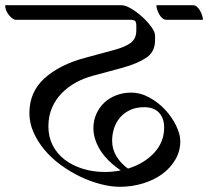

<svg xmlns="http://www.w3.org/2000/svg" viewBox="-59 -722 800 738"><path d="M344 -61Q375 -61 405 -67Q350 -105 325 -147Q300 -189 300 -229Q300 -259 311.5 -284.5Q323 -310 342.5 -328Q362 -346 388.5 -356Q415 -366 445 -366Q481 -366 515.5 -347Q550 -328 576 -300Q602 -272 618 -239Q634 -206 634 -179Q634 -141 615 -108.5Q596 -76 564.5 -53Q533 -30 490.5 -17Q448 -4 402 -4Q367 -4 327 -14.5Q287 -25 248.5 -43.5Q210 -62 174.5 -88Q139 -114 112.5 -145.5Q86 -177 70 -213Q54 -249 54 -287Q54 -369 112.5 -421.5Q171 -474 269 -500L380 -530Q424 -542 444.5 -558Q465 -574 465 -606V-623Q465 -638 459.5 -642Q454 -646 440 -646H0Q-4 -646 -10.5 -650.5Q-17 -655 -23.5 -662.5Q-30 -670 -34.5 -680Q-39 -690 -39 -702H408Q423 -702 445 -689Q467 -676 487.5 -657.5Q508 -639 522.5 -619Q537 -599 537 -585V-568Q537 -522 502.5 -499.5Q468 -477 410 -461L299 -431Q264 -422 233 -405Q202 -388 178.5 -364Q155 -340 141 -308Q127 -276 127 -236Q127 -196 143.5 -163.5Q160 -131 189.5 -108.5Q219 -86 258.5 -73.5Q298 -61 344 -61ZM495 -310Q465 -310 442 -299.5Q419 -289 403.5 -271.5Q388 -254 380 -230.5Q372 -207 372 -181Q372 -148 389 -120.5Q406 -93 433 -74Q495 -93 533.5 -134.5Q572 -176 572 -232Q572 -267 552.5 -288.5Q533 -310 495 -310ZM581 -646Q572 -646 565 -652Q558 -658 553 -667Q548 -676 545 -685.5Q542 -695 542 -702H682Q691 -702 698 -696Q705 -690 710 -681Q715 -672 718 -662.5Q721 -653 721 -646Z"/></svg>

Font: Gotu
Style: Regular
Weight: 400
Designer: Sarang Kulkarni & Kailash Malviya
Foundry: Ek Type
Version: Version 2.320;hotconv 1.0.109;makeotfexe 2.5.65596; ttfautoh